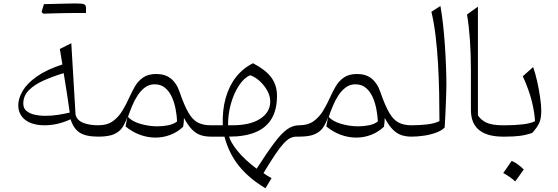

<svg xmlns="http://www.w3.org/2000/svg" viewBox="-20 -770 3143 1082"><path d="M338.9 -357.9Q350.6 -285.2 358.4 -235.6Q366.2 -186 373 -135.7Q347.7 -129.4 310.3 -123.3Q272.9 -117.2 232.9 -117.2Q203.6 -117.2 175.5 -123.5Q147.5 -129.9 129.4 -144.8Q111.3 -159.7 111.3 -186Q111.3 -230 142.6 -261.5Q173.8 -293 225.8 -316.2Q277.8 -339.4 338.9 -357.9ZM331.5 -406.7Q241.7 -377.4 187 -338.6Q132.3 -299.8 107.7 -257.8Q83 -215.8 83 -176.8Q83 -150.9 93 -130.1Q103 -109.4 122.1 -94.5Q141.1 -79.6 168.7 -71.8Q196.3 -64 231.4 -64Q267.6 -64 303.7 -72.3Q339.8 -80.6 377.9 -97.7Q393.1 -47.4 427.5 -23.7Q461.9 0 534.2 0H534.7V-64H534.2Q483.4 -64 448.7 -77.9Q414.1 -91.8 405.8 -123.5L381.8 -526.4L317.4 -494.1ZM415 -696.8Q430.7 -696.8 440.4 -696.8Q450.2 -696.8 455.8 -696.8Q461.4 -696.8 464.4 -696.8Q464.8 -703.1 464.8 -710.9Q464.8 -718.8 464.8 -723.6Q464.8 -740.7 454.6 -745.6Q444.3 -750.5 409.7 -750.5Q377 -743.2 344.2 -735.1Q311.5 -727.1 279.1 -719Q246.6 -710.9 214.4 -702.6Q216.8 -700.2 219 -697.8Q221.2 -695.3 223.6 -692.9Q253.9 -693.8 285.9 -694.8Q317.9 -695.8 350.3 -696.3Q382.8 -696.8 415 -696.8ZM223.6 -692.9Q254.9 -702.1 285.9 -711.4Q316.9 -720.7 347.9 -730.7Q378.9 -740.7 409.7 -750.5Q400.9 -750.5 381.8 -750.2Q362.8 -750 337.4 -749.3Q312 -748.5 283.4 -748Q254.9 -747.6 227.5 -746.6Q224.1 -735.8 220.9 -725.1Q217.8 -714.4 214.4 -702.6Q216.8 -700.2 219 -697.8Q221.2 -695.3 223.6 -692.9Z M851.6 -294.9Q887.2 -294.9 911.1 -274.4Q935.1 -253.9 949.2 -221.7Q963.4 -189.5 970 -153.3Q976.6 -117.2 978 -85.4Q957 -69.8 927.7 -64Q898.4 -58.1 867.7 -58.1Q818.8 -58.1 771.2 -72Q723.6 -85.9 701.2 -111.3Q710.9 -140.1 724.1 -172.1Q737.3 -204.1 755.4 -231.9Q773.4 -259.8 797.1 -277.3Q820.8 -294.9 851.6 -294.9ZM860.4 -353Q814.5 -353 785.9 -332.8Q757.3 -312.5 740.2 -282.7Q723.1 -252.9 710 -223.6Q691.9 -183.1 669.9 -146.5Q647.9 -109.9 615.7 -86.9Q583.5 -64 534.7 -64Q527.3 -64 523.7 -56.4Q520 -48.8 520 -33.2V-30.8Q520 -15.1 523.7 -7.6Q527.3 0 534.7 0Q592.8 0 624 -14.4Q655.3 -28.8 671.1 -54Q687 -79.1 697.8 -110.8L687.5 -57.6Q725.1 -26.4 768.6 -10.5Q812 5.4 856.4 5.4Q898.9 5.4 939.2 -9.8Q979.5 -24.9 1012.2 -55.7Q1014.6 -69.8 1015.6 -81.5Q1016.6 -93.3 1016.6 -105.5Q1040.5 -61 1064 -38.3Q1087.4 -15.6 1113 -7.8Q1138.7 0 1168 0H1168.5V-64H1168Q1124 -64 1094.5 -79.6Q1064.9 -95.2 1041.5 -135.7Q1018.1 -176.3 992.7 -250Q983.9 -276.4 971.2 -295.7Q958.5 -314.9 942.1 -327.9Q925.8 -340.8 905.3 -346.9Q884.8 -353 860.4 -353Z M1390.6 -346.2Q1420.4 -335 1445.8 -311Q1471.2 -287.1 1487.1 -257.3Q1502.9 -227.5 1502.9 -198.2Q1502.9 -137.7 1446.5 -100.8Q1390.1 -64 1289.6 -64H1265.1Q1264.6 -125.5 1281.2 -185.1Q1297.9 -244.6 1326.7 -288.3Q1355.5 -332 1390.6 -346.2ZM1406.2 -413.6Q1350.1 -386.2 1310.8 -336.7Q1271.5 -287.1 1252 -218.3Q1232.4 -149.4 1235.4 -64H1168.5Q1161.1 -64 1157.5 -56.4Q1153.8 -48.8 1153.8 -33.2V-30.8Q1153.8 -15.1 1157.5 -7.6Q1161.1 0 1168.5 0Q1189.9 0 1207.8 0Q1225.6 0 1245.1 0Q1269 92.8 1325.4 163.6Q1381.8 234.4 1476.1 291L1510.3 233.9Q1497.6 227.1 1485.4 219.5Q1473.1 211.9 1464.8 205.6Q1503.4 141.6 1530.5 101.3Q1557.6 61 1578.1 38.8Q1598.6 16.6 1615.5 8.3Q1632.3 0 1650.4 0H1666V-64H1665.5Q1630.4 -64 1598.4 -41.5Q1566.4 -19 1526.4 34.2Q1486.3 87.4 1426.3 180.7Q1358.4 129.9 1318.8 80.8Q1279.3 31.7 1271 0Q1360.4 0 1420.4 -25.1Q1480.5 -50.3 1510.7 -101.3Q1541 -152.3 1541 -230.5Q1541 -287.1 1511.2 -330.3Q1481.4 -373.5 1406.2 -413.6Z M1982.9 -294.9Q2018.6 -294.9 2042.5 -274.4Q2066.4 -253.9 2080.6 -221.7Q2094.7 -189.5 2101.3 -153.3Q2107.9 -117.2 2109.4 -85.4Q2088.4 -69.8 2059.1 -64Q2029.8 -58.1 1999 -58.1Q1950.2 -58.1 1902.6 -72Q1855 -85.9 1832.5 -111.3Q1842.3 -140.1 1855.5 -172.1Q1868.7 -204.1 1886.7 -231.9Q1904.8 -259.8 1928.5 -277.3Q1952.1 -294.9 1982.9 -294.9ZM1991.7 -353Q1945.8 -353 1917.2 -332.8Q1888.7 -312.5 1871.6 -282.7Q1854.5 -252.9 1841.3 -223.6Q1823.2 -183.1 1801.3 -146.5Q1779.3 -109.9 1747.1 -86.9Q1714.8 -64 1666 -64Q1658.7 -64 1655 -56.4Q1651.4 -48.8 1651.4 -33.2V-30.8Q1651.4 -15.1 1655 -7.6Q1658.7 0 1666 0Q1724.1 0 1755.4 -14.4Q1786.6 -28.8 1802.5 -54Q1818.4 -79.1 1829.1 -110.8L1818.8 -57.6Q1856.4 -26.4 1899.9 -10.5Q1943.4 5.4 1987.8 5.4Q2030.3 5.4 2070.6 -9.8Q2110.8 -24.9 2143.6 -55.7Q2146 -69.8 2147 -81.5Q2147.9 -93.3 2147.9 -105.5Q2171.9 -61 2195.3 -38.3Q2218.8 -15.6 2244.4 -7.8Q2270 0 2299.3 0H2299.8V-64H2299.3Q2255.4 -64 2225.8 -79.6Q2196.3 -95.2 2172.9 -135.7Q2149.4 -176.3 2124 -250Q2115.2 -276.4 2102.5 -295.7Q2089.8 -314.9 2073.5 -327.9Q2057.1 -340.8 2036.6 -346.9Q2016.1 -353 1991.7 -353Z M2461.9 -736.3 2411.1 -703.6Q2425.8 -642.1 2434.8 -567.1Q2443.8 -492.2 2448.5 -410.4Q2453.1 -328.6 2454.8 -246.3Q2456.5 -164.1 2456.5 -87.4Q2428.7 -73.7 2386 -68.8Q2343.3 -64 2299.8 -64Q2292.5 -64 2288.8 -56.4Q2285.2 -48.8 2285.2 -33.2V-30.8Q2285.2 -15.1 2288.8 -7.6Q2292.5 0 2299.8 0Q2333 0 2368.9 -5.4Q2404.8 -10.7 2436.3 -22Q2467.8 -33.2 2485.8 -51.3Q2487.8 -79.1 2489.5 -116Q2491.2 -152.8 2492.7 -189.7Q2494.1 -226.6 2494.9 -254.2Q2495.6 -281.7 2495.6 -291Q2495.6 -339.4 2493.4 -397.2Q2491.2 -455.1 2487.1 -515.9Q2482.9 -576.7 2476.6 -633.5Q2470.2 -690.4 2461.9 -736.3Z M2673.3 -732.4 2611.8 -688.5Q2622.6 -624.5 2628.2 -545.7Q2633.8 -466.8 2633.8 -372.1V-151.9Q2633.8 -108.9 2647.2 -79.8Q2660.6 -50.8 2685.1 -33.2Q2709.5 -15.6 2742.4 -7.8Q2775.4 0 2814.5 0H2814.9V-64H2814.5Q2751.5 -64 2719.7 -79.6Q2688 -95.2 2673.3 -120.6Z M2863.3 136.7Q2851.1 154.8 2839.6 171.4Q2828.1 188 2815.9 205.1Q2833.5 214.4 2850.8 226.3Q2868.2 238.3 2883.3 252.4Q2896 235.4 2908 218.5Q2919.9 201.7 2931.6 185.1Q2911.6 165.5 2894.8 154.1Q2877.9 142.6 2863.3 136.7ZM2814.9 0H2826.7Q2875.5 0 2909.4 -4.4Q2943.4 -8.8 2979.5 -21Q3008.8 -53.7 3019.5 -78.6Q3030.3 -103.5 3030.3 -146.5Q3030.3 -175.3 3023.9 -220.2Q3017.6 -265.1 3007.1 -311.8Q2996.6 -358.4 2984.4 -392.1L2926.3 -340.3Q2960.9 -263.7 2976.6 -200.9Q2992.2 -138.2 2995.1 -87.4Q2972.2 -74.7 2926 -69.3Q2879.9 -64 2829.1 -64H2814.9Q2807.6 -64 2804 -56.4Q2800.3 -48.8 2800.3 -33.2V-30.8Q2800.3 -15.1 2804 -7.6Q2807.6 0 2814.9 0Z"/></svg>

Font: Pinar VF
Style: Regular
Weight: 300
Designer: Amin Abedi
Version: Version 2.000